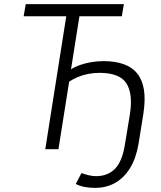

<svg xmlns="http://www.w3.org/2000/svg" viewBox="-20 -725 781 933"><path d="M442 188Q415 188 391.5 183.5Q368 179 348 169L376 116Q395 123 413 127Q431 131 447 131Q503 131 538.5 95.5Q574 60 587 -23L611 -168Q627 -268 594.5 -319.5Q562 -371 463 -371Q435 -371 407.5 -365.5Q380 -360 356.5 -350Q333 -340 316 -328L264 0H200L302 -646H95L105 -705H582L572 -646H366L325 -388Q343 -400 368.5 -409Q394 -418 423.5 -423Q453 -428 484 -428Q540 -428 581.5 -413Q623 -398 647.5 -367Q672 -336 679.5 -288.5Q687 -241 677 -174L653 -25Q641 45 611.5 92.5Q582 140 539 164Q496 188 442 188Z"/></svg>

Font: Nunito Sans 7pt Condensed Light
Style: Italic
Weight: 300
Width: 3
Italic angle: -9°
Designer: Vernon Adams
Foundry: Vernon Adams
Version: Version 3.101;gftools[0.9.27]